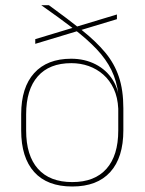

<svg xmlns="http://www.w3.org/2000/svg" viewBox="-20 -684 539 716"><path d="M249.5 11.5Q156 11.5 107.5 -42.5Q59 -96.5 59 -197.5V-258Q59 -358 107.5 -411.5Q156 -465 245.5 -465Q296 -465 336.8 -444Q377.5 -423 401.2 -384.8Q425 -346.5 425 -294.5L431.5 -291.5L421 -278.5Q419 -321 404.2 -352.8Q389.5 -384.5 365.2 -405.8Q341 -427 310.5 -437.8Q280 -448.5 246 -448.5Q164 -448.5 120.8 -399.2Q77.5 -350 77.5 -257.5V-197.5Q77.5 -104 121.5 -54.5Q165.5 -5 249.5 -5Q333 -5 377 -54.5Q421 -104 421 -197.5Q421 -227.5 421 -257.2Q421 -287 421 -317Q420.5 -320.5 420.5 -324Q420.5 -327.5 421.5 -331Q415.5 -382 395.5 -422.8Q375.5 -463.5 340.2 -500.8Q305 -538 253.8 -577.2Q202.5 -616.5 134 -664.5H162.5Q233.5 -613 285.8 -571.2Q338 -529.5 372.2 -488.5Q406.5 -447.5 423.2 -397.8Q440 -348 440 -280V-198Q440 -96.5 391.2 -42.5Q342.5 11.5 249.5 11.5ZM416 -612.5 111.5 -520.5V-538L416 -630Z"/></svg>

Font: Anek Malayalam Thin
Style: Regular
Weight: 250
Version: Version 1.003